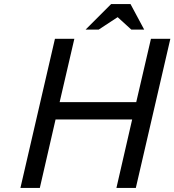

<svg xmlns="http://www.w3.org/2000/svg" viewBox="-20 -920 854 940"><path d="M524 -900H619L686 -775H623L556 -836L463 -775H399ZM80 0 249 -730H344L272 -420H647L719 -730H814L645 0H550L627 -335H252L175 0Z"/></svg>

Font: Miedinger
Style: Italic
Weight: 400
Italic angle: -13°
Version: Version 001.000